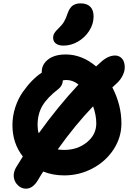

<svg xmlns="http://www.w3.org/2000/svg" viewBox="-20 -1024 798 1145"><path d="M358.9 -752Q329.1 -752 313 -764.6Q296.9 -777.3 296.9 -798.8Q296.9 -814.5 304.7 -827.1Q312.5 -839.8 330.1 -856Q351.1 -876 362.3 -895.3Q373.5 -914.6 383.8 -945.8Q395.5 -978 413.8 -991Q432.1 -1003.9 460.9 -1003.9Q498 -1003.9 518.1 -984.1Q538.1 -964.4 538.1 -925.8Q538.1 -880.9 512.2 -840.3Q486.3 -799.8 444.8 -775.9Q403.3 -752 358.9 -752ZM134.8 101.1Q107.9 101.1 87.2 81.3Q66.4 61.5 62.5 33.9Q58.6 6.3 74.2 -22.9Q113.3 -86.4 116.2 -90.8Q54.2 -169.9 54.2 -277.8Q54.2 -332.5 71.3 -384.5Q88.4 -436.5 116.2 -475.8Q144 -515.1 172.1 -543.5Q200.2 -571.8 229 -590.8V-596.2Q229 -640.1 267.3 -669.7Q305.7 -699.2 372.1 -699.2Q468.8 -699.2 553.2 -627.9Q557.1 -631.3 564.7 -638.4Q572.3 -645.5 576.2 -648.9Q622.6 -692.9 666 -692.9Q684.6 -692.9 698.7 -682.6Q712.9 -672.4 719 -654.5Q725.1 -636.7 723.6 -615.2Q722.2 -593.8 709.2 -569.3Q696.3 -544.9 672.9 -523.9Q668.9 -520.5 661.4 -513.4Q653.8 -506.3 649.9 -502.9Q704.1 -398.4 704.1 -288.1Q704.1 -204.6 657.5 -133.1Q610.8 -61.5 532.2 -19.8Q453.6 22 362.8 22Q295.4 22 237.8 -1Q225.1 17.6 207 48.8Q176.3 101.1 134.8 101.1ZM204.1 -277.8Q204.1 -250 210.9 -229Q325.2 -388.2 448.2 -520Q413.6 -546.9 377 -546.9Q366.7 -546.9 355 -544.9Q353.5 -512.7 328.1 -493.2Q261.7 -441.9 232.9 -393.1Q204.1 -344.2 204.1 -277.8ZM554.2 -288.1Q554.2 -336.9 535.2 -390.1Q428.2 -278.8 324.2 -132.8Q344.2 -129.9 362.8 -129.9Q441.9 -129.9 498 -175.3Q554.2 -220.7 554.2 -288.1Z"/></svg>

Font: Shantell Sans Bouncy
Style: Bold
Weight: 700
Designer: Stephen Nixon, Anya Danilova, Shantell Martin
Foundry: Arrow Type
Version: Version 1.006;[9816181b4]